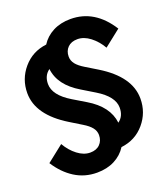

<svg xmlns="http://www.w3.org/2000/svg" viewBox="-149 -868 903 1038"><g transform="rotate(-20 302.0 -349.0)"><path d="M231 65.9Q160.2 65.9 103.3 30Q46.4 -5.9 4.9 -70.8L100.1 -146Q124.5 -103.5 160.2 -76.2Q195.8 -48.8 232.9 -48.8Q268.6 -48.8 288.8 -69.3Q309.1 -89.8 309.1 -122.1Q309.1 -145.5 293.9 -164.8Q278.8 -184.1 247.1 -203.1L180.2 -244.1Q22 -340.8 22 -466.8Q22 -547.4 74 -608.4Q126 -669.4 208 -679.2Q233.4 -719.2 277.1 -741.7Q320.8 -764.2 377.9 -764.2Q517.1 -764.2 604 -627L508.8 -551.8Q484.4 -594.2 448.7 -621.6Q413.1 -648.9 376 -648.9Q340.3 -648.9 320.1 -628.7Q299.8 -608.4 299.8 -576.2Q299.8 -552.7 314.9 -533.4Q330.1 -514.2 361.8 -495.1L429.2 -454.1Q586.9 -357.4 586.9 -231Q586.9 -150.4 535.2 -89.6Q483.4 -28.8 400.9 -19Q375.5 21 331.8 43.5Q288.1 65.9 231 65.9ZM144 -475.1Q144 -410.6 235.8 -355L309.1 -311Q418.9 -245.6 430.2 -148.9Q464.8 -173.8 464.8 -223.1Q464.8 -287.1 373 -342.8L299.8 -387.2Q189.9 -452.6 179.2 -548.8Q144 -523.9 144 -475.1Z"/></g></svg>

Font: Cakra Normal
Style: Regular
Weight: 400
Designer: Lucia Kollert, Vojtech Kollert
Foundry: OoM Type
Version: Version 1.000;Glyphs 3.1.1 (3148)